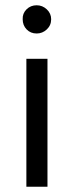

<svg xmlns="http://www.w3.org/2000/svg" viewBox="-20 -708 278 728"><path d="M119 -581Q96 -581 81 -596.5Q66 -612 66 -635Q65 -657 80.5 -672.5Q96 -688 119 -688Q141 -688 157.5 -672.5Q174 -657 174 -635Q174 -612 157.5 -596.5Q141 -581 119 -581ZM80 0V-485H160V0Z"/></svg>

Font: Palanquin
Style: Regular
Weight: 400
Designer: Pria Ravichandran
Version: Version 1.0.4